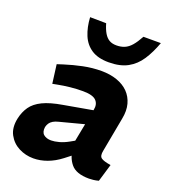

<svg xmlns="http://www.w3.org/2000/svg" viewBox="-139 -855 846 963"><g transform="rotate(20 284.0 -373.5)"><path d="M498 1Q484 5 470 6.5Q456 8 447 8Q378 8 350 -26.5Q322 -61 320 -109L315 -133L352 -324Q359 -356 340.5 -375Q322 -394 270 -394Q235 -394 202 -390.5Q169 -387 138 -381L112 -376L99 -476L130 -486Q177 -501 225.5 -511Q274 -521 323 -521Q369 -521 406 -508Q443 -495 467 -470.5Q491 -446 500.5 -411Q510 -376 501 -331L467 -148Q461 -119 474 -109Q487 -99 526 -93ZM150 8Q108 8 72 -10.5Q36 -29 16.5 -65Q-3 -101 8 -153Q16 -190 35.5 -218Q55 -246 94 -265Q133 -284 199 -295L368 -325L352 -246L207 -208Q190 -204 178.5 -197Q167 -190 161 -181Q155 -172 152 -160Q148 -132 163 -119.5Q178 -107 203 -107Q221 -107 245 -113.5Q269 -120 294 -134L335 -157L353 -91L295 -46Q260 -19 223 -5.5Q186 8 150 8ZM340 -574Q283 -574 248 -597Q213 -620 196 -661Q179 -702 176 -755L262 -754Q271 -723 282.5 -704Q294 -685 309.5 -676Q325 -667 348 -667Q372 -667 391 -675Q410 -683 426.5 -702Q443 -721 461 -754H554Q534 -699 507.5 -658.5Q481 -618 441 -596Q401 -574 340 -574Z"/></g></svg>

Font: REM SemiBold
Style: Italic
Weight: 600
Italic angle: -11°
Designer: Octavio Pardo
Foundry: Ashler Design
Version: Version 1.005;gftools[0.9.28]